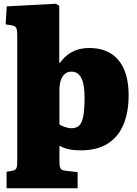

<svg xmlns="http://www.w3.org/2000/svg" viewBox="-20 -788 733 1024"><path d="M15 216V128L45 123Q61 120 66.5 111Q72 102 72 75V-593Q72 -615 70 -627.5Q68 -640 60.5 -646Q53 -652 36 -654L10 -658L16 -754L278 -768L296 -757V-453H300Q317 -477 339 -494.5Q361 -512 390 -522Q419 -532 456 -532Q522 -532 569 -504Q616 -476 641 -419.5Q666 -363 666 -279Q666 -192 639.5 -126Q613 -60 556 -23Q499 14 409 14Q375 14 347.5 8Q320 2 297 -11V77Q297 102 303.5 111.5Q310 121 332 123L394 130V216ZM361 -104Q388 -104 403 -119Q418 -134 424.5 -170Q431 -206 431 -267Q431 -316 423 -346.5Q415 -377 399.5 -391.5Q384 -406 361 -406Q340 -406 325.5 -393.5Q311 -381 304 -359Q297 -337 297 -307V-124Q308 -117 326.5 -110.5Q345 -104 361 -104Z"/></svg>

Font: Literata 18pt Black
Style: Regular
Weight: 900
Designer: Latin by Veronika Burian and Jose Scaglione. Greek by Irene Vlachou. Cyrillic by Vera Evstafieva.
Foundry: TypeTogether
Version: Version 3.103;gftools[0.9.29]